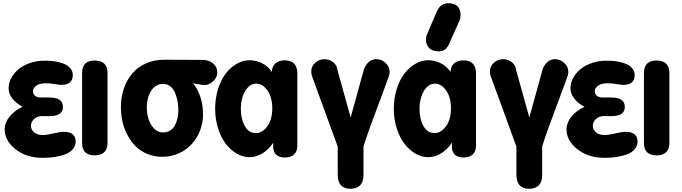

<svg xmlns="http://www.w3.org/2000/svg" viewBox="-20 -963 4230 1190"><path d="M243.2 15.1Q143.1 15.1 75.9 -38.3Q8.8 -91.8 8.8 -161.1Q8.8 -200.7 37.4 -238Q65.9 -275.4 120.1 -300.8Q76.7 -324.7 54.9 -354.7Q33.2 -384.8 33.2 -416Q33.2 -448.2 49.6 -479Q65.9 -509.8 94.5 -533.7Q123 -557.6 165.3 -572.3Q207.5 -586.9 255.9 -586.9Q279.3 -586.9 301.3 -585Q323.2 -583 347.7 -576.9Q372.1 -570.8 389.9 -561.3Q407.7 -551.8 419.4 -535.2Q431.2 -518.6 431.2 -497.1Q431.2 -467.3 412.8 -452.1Q394.5 -437 361.8 -437Q348.6 -437 317.9 -441.9Q295.9 -446.8 263.2 -446.8Q225.1 -446.8 204.6 -431.9Q184.1 -417 184.1 -397Q184.1 -381.3 196.5 -370.1Q209 -358.9 230 -358.9H284.2Q328.1 -358.9 349.1 -344.5Q370.1 -330.1 370.1 -299.8Q370.1 -243.2 286.1 -243.2H231.9Q204.1 -239.7 188 -222.2Q171.9 -204.6 171.9 -183.1Q171.9 -159.7 191.4 -142.8Q210.9 -126 246.1 -126Q268.6 -126 316.9 -137.2Q351.1 -146 377 -146Q413.1 -146 431.2 -129.9Q449.2 -113.8 449.2 -86.9Q449.2 -61.5 434.1 -42Q418.9 -22.5 397.2 -12Q375.5 -1.5 345.5 4.9Q315.4 11.2 291.7 13.2Q268.1 15.1 243.2 15.1Z M646.5 -509.8V-77.1Q646.5 -39.1 626 -19.5Q605.5 0 566.4 0Q488.8 0 488.8 -77.1V-509.8Q488.8 -587.9 566.4 -587.9Q646.5 -587.9 646.5 -509.8Z M998.5 -592.8 1241.7 -591.8Q1277.8 -589.4 1302.2 -568.6Q1326.7 -547.9 1326.7 -513.2Q1326.7 -482.9 1300.8 -459Q1274.9 -435.1 1243.7 -435.1L1176.8 -446.8Q1238.3 -368.7 1238.3 -252Q1238.3 -201.7 1220 -154.5Q1201.7 -107.4 1169.2 -71Q1136.7 -34.7 1089.1 -12.9Q1041.5 8.8 986.3 8.8Q936.5 8.8 894 -8.5Q851.6 -25.9 821.8 -55.4Q792 -85 770.8 -124.3Q749.5 -163.6 739.5 -208.3Q729.5 -252.9 729.5 -299.8Q729.5 -360.4 747.3 -413.3Q765.1 -466.3 798.6 -506.3Q832 -546.4 883.5 -569.6Q935.1 -592.8 998.5 -592.8ZM989.7 -142.1Q1015.1 -142.1 1034.2 -153.8Q1053.2 -165.5 1064 -185.8Q1074.7 -206.1 1080.1 -230Q1085.4 -253.9 1085.4 -280.8Q1085.4 -309.1 1080.3 -336.2Q1075.2 -363.3 1064.9 -387.9Q1054.7 -412.6 1035.6 -427.7Q1016.6 -442.9 991.7 -442.9Q943.8 -442.9 916.7 -399.7Q889.6 -356.4 889.6 -298.8Q889.6 -261.7 900.1 -227.1Q910.6 -192.4 934.1 -167.2Q957.5 -142.1 989.7 -142.1Z M1527.3 -589.8Q1565.9 -589.8 1603.8 -571.3Q1641.6 -552.7 1664.6 -517.1Q1666.5 -552.2 1687.3 -570.6Q1708 -588.9 1744.6 -588.9Q1783.2 -588.9 1803 -568.4Q1822.8 -547.9 1822.8 -508.8V-61Q1822.8 -24.9 1803 -5.9Q1783.2 13.2 1744.6 13.2Q1732.4 13.2 1721.7 10.7Q1710.9 8.3 1699.2 1.5Q1687.5 -5.4 1680.4 -20.5Q1673.3 -35.6 1673.3 -58.1V-78.1Q1643.6 -34.2 1605.5 -11.5Q1567.4 11.2 1526.4 11.2Q1486.3 11.2 1448 -10.7Q1409.7 -32.7 1379.9 -71.3Q1350.1 -109.9 1331.8 -166.5Q1313.5 -223.1 1313.5 -288.1Q1313.5 -354.5 1331.5 -411.9Q1349.6 -469.2 1379.4 -507.6Q1409.2 -545.9 1447.8 -567.9Q1486.3 -589.8 1527.3 -589.8ZM1565.4 -138.2Q1605.5 -138.2 1636.5 -179.9Q1667.5 -221.7 1667.5 -291Q1667.5 -360.4 1637.5 -402.6Q1607.4 -444.8 1568.4 -444.8Q1538.6 -444.8 1516.4 -421.1Q1494.1 -397.5 1483.4 -362.3Q1472.7 -327.1 1472.7 -287.1Q1472.7 -225.6 1497.1 -181.9Q1521.5 -138.2 1565.4 -138.2Z M2073.2 120.1V-54.2L1913.1 -493.2Q1909.2 -502.4 1909.2 -522Q1909.2 -552.2 1934.1 -574.2Q1959 -596.2 1988.3 -596.2Q2022 -596.2 2045.2 -577.4Q2068.4 -558.6 2071.3 -529.8Q2083.5 -483.9 2111.6 -384.8Q2139.6 -285.6 2153.3 -234.9L2235.4 -532.2Q2245.1 -559.6 2264.6 -577.9Q2284.2 -596.2 2314 -596.2Q2344.2 -596.2 2369.6 -573Q2395 -549.8 2395 -517.1Q2395 -502.4 2390.1 -490.2L2370.1 -435.1Q2253.4 -126 2232.9 -55.2V121.1Q2232.9 164.1 2211.9 185.5Q2190.9 207 2152.3 207Q2073.2 207 2073.2 120.1Z M2634.8 -589.8Q2673.3 -589.8 2711.2 -571.3Q2749 -552.7 2772 -517.1Q2773.9 -552.2 2794.7 -570.6Q2815.4 -588.9 2852.1 -588.9Q2890.6 -588.9 2910.4 -568.4Q2930.2 -547.9 2930.2 -508.8V-61Q2930.2 -24.9 2910.4 -5.9Q2890.6 13.2 2852.1 13.2Q2839.8 13.2 2829.1 10.7Q2818.4 8.3 2806.6 1.5Q2794.9 -5.4 2787.8 -20.5Q2780.8 -35.6 2780.8 -58.1V-78.1Q2751 -34.2 2712.9 -11.5Q2674.8 11.2 2633.8 11.2Q2593.8 11.2 2555.4 -10.7Q2517.1 -32.7 2487.3 -71.3Q2457.5 -109.9 2439.2 -166.5Q2420.9 -223.1 2420.9 -288.1Q2420.9 -354.5 2439 -411.9Q2457 -469.2 2486.8 -507.6Q2516.6 -545.9 2555.2 -567.9Q2593.8 -589.8 2634.8 -589.8ZM2672.9 -138.2Q2712.9 -138.2 2743.9 -179.9Q2774.9 -221.7 2774.9 -291Q2774.9 -360.4 2744.9 -402.6Q2714.8 -444.8 2675.8 -444.8Q2646 -444.8 2623.8 -421.1Q2601.6 -397.5 2590.8 -362.3Q2580.1 -327.1 2580.1 -287.1Q2580.1 -225.6 2604.5 -181.9Q2628.9 -138.2 2672.9 -138.2ZM2829.1 -837.9 2769 -703.1Q2763.2 -689.5 2759.3 -682.1Q2755.4 -674.8 2747.1 -664.6Q2738.8 -654.3 2726.6 -649.7Q2714.4 -645 2697.8 -645Q2658.2 -645 2639.2 -665.8Q2620.1 -686.5 2620.1 -720.2Q2620.1 -726.1 2622.6 -737.5Q2625 -749 2628.9 -754.9L2687 -891.1Q2709.5 -942.9 2759.8 -942.9Q2797.4 -942.9 2816.2 -923.3Q2835 -903.8 2835 -867.2Q2835 -853.5 2829.1 -837.9Z M3180.7 120.1V-54.2L3020.5 -493.2Q3016.6 -502.4 3016.6 -522Q3016.6 -552.2 3041.5 -574.2Q3066.4 -596.2 3095.7 -596.2Q3129.4 -596.2 3152.6 -577.4Q3175.8 -558.6 3178.7 -529.8Q3190.9 -483.9 3219 -384.8Q3247.1 -285.6 3260.7 -234.9L3342.8 -532.2Q3352.5 -559.6 3372.1 -577.9Q3391.6 -596.2 3421.4 -596.2Q3451.7 -596.2 3477.1 -573Q3502.4 -549.8 3502.4 -517.1Q3502.4 -502.4 3497.6 -490.2L3477.5 -435.1Q3360.8 -126 3340.3 -55.2V121.1Q3340.3 164.1 3319.3 185.5Q3298.3 207 3259.8 207Q3180.7 207 3180.7 120.1Z M3725.6 15.1Q3625.5 15.1 3558.3 -38.3Q3491.2 -91.8 3491.2 -161.1Q3491.2 -200.7 3519.8 -238Q3548.3 -275.4 3602.5 -300.8Q3559.1 -324.7 3537.4 -354.7Q3515.6 -384.8 3515.6 -416Q3515.6 -448.2 3532 -479Q3548.3 -509.8 3576.9 -533.7Q3605.5 -557.6 3647.7 -572.3Q3689.9 -586.9 3738.3 -586.9Q3761.7 -586.9 3783.7 -585Q3805.7 -583 3830.1 -576.9Q3854.5 -570.8 3872.3 -561.3Q3890.1 -551.8 3901.9 -535.2Q3913.6 -518.6 3913.6 -497.1Q3913.6 -467.3 3895.3 -452.1Q3877 -437 3844.2 -437Q3831.1 -437 3800.3 -441.9Q3778.3 -446.8 3745.6 -446.8Q3707.5 -446.8 3687 -431.9Q3666.5 -417 3666.5 -397Q3666.5 -381.3 3679 -370.1Q3691.4 -358.9 3712.4 -358.9H3766.6Q3810.5 -358.9 3831.5 -344.5Q3852.5 -330.1 3852.5 -299.8Q3852.5 -243.2 3768.6 -243.2H3714.4Q3686.5 -239.7 3670.4 -222.2Q3654.3 -204.6 3654.3 -183.1Q3654.3 -159.7 3673.8 -142.8Q3693.4 -126 3728.5 -126Q3751 -126 3799.3 -137.2Q3833.5 -146 3859.4 -146Q3895.5 -146 3913.6 -129.9Q3931.6 -113.8 3931.6 -86.9Q3931.6 -61.5 3916.5 -42Q3901.4 -22.5 3879.6 -12Q3857.9 -1.5 3827.9 4.9Q3797.9 11.2 3774.2 13.2Q3750.5 15.1 3725.6 15.1Z M4128.9 -509.8V-77.1Q4128.9 -39.1 4108.4 -19.5Q4087.9 0 4048.8 0Q3971.2 0 3971.2 -77.1V-509.8Q3971.2 -587.9 4048.8 -587.9Q4128.9 -587.9 4128.9 -509.8Z"/></svg>

Font: BPreplay
Style: Bold
Weight: 700
Designer: Magenta/George Triantafyllakos
Foundry: Magenta/George Triantafyllakos
Version: Version 1.00